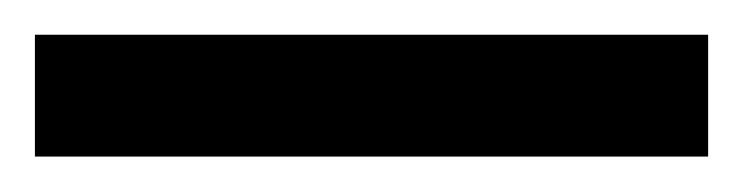

<svg xmlns="http://www.w3.org/2000/svg" viewBox="-20 26 426 110"><path d="M0 115.7V45.9H385.7V115.7Z"/></svg>

Font: Monda
Style: Regular
Weight: 400
Designer: Vernon Adams
Foundry: Vernon Adams
Version: Version 2.100; ttfautohint (v1.8.3)